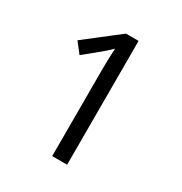

<svg xmlns="http://www.w3.org/2000/svg" viewBox="-168 -836 907 959"><g transform="rotate(30 286.0 -357.0)"><path d="M355 0H269V-499Q269 -542 270 -568Q271 -594 273 -622Q257 -606 244 -595Q231 -584 211 -567L135 -505L89 -564L282 -714H355Z"/></g></svg>

Font: Noto Sans Tifinagh SIL
Style: Regular
Weight: 400
Designer: JamraPatel
Foundry: JamraPatel LLC
Version: Version 2.006; ttfautohint (v1.8.4.7-5d5b)